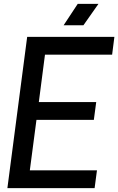

<svg xmlns="http://www.w3.org/2000/svg" viewBox="-20 -970 610 990"><path d="M380.9 -950.2H487.8L410.2 -839.8H308.1ZM120.1 -779.8H569.8L558.1 -688H211.9L180.2 -443.8H476.1L463.9 -352.1H168L133.8 -91.8H480L467.8 0H18.1Z"/></svg>

Font: Cooper Hewitt
Style: Medium Italic
Weight: 708
Designer: Village Type and Design LLC
Foundry: Cooper Hewitt Smithsonian Design Museum
Version: 1.000